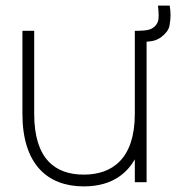

<svg xmlns="http://www.w3.org/2000/svg" viewBox="-20 -650 628 685"><path d="M543.5 -630C545 -617.5 546 -607 546 -597.5C546 -595 546 -590.5 545.5 -584C545 -570.5 535 -549.5 509 -543.5C498.5 -541 483.5 -540.5 471.5 -540H461V-244C461 -82 379 -27 279 -27C177.5 -27 102 -82 102 -244V-540H60V-244C60 -65.5 148 15 279 15C389 15 437.5 -41 461 -81.5V0H503V-501.5C507.5 -501.5 511.5 -502 515.5 -502.5C530.5 -504 544 -509 555.5 -518C572 -530.5 581.5 -543.5 584.5 -557.5C587 -571.5 588.5 -584 588.5 -594.5C588.5 -605.5 587.5 -617.5 585.5 -630Z"/></svg>

Font: Vela Sans ExtLt
Style: Regular
Weight: 200
Designer: Principal design: Mikhail Sharanda - project Manrope.
Design modification: Ravid Balaliev
Foundry: Mikhail Sharanda
Version: Version 1.001